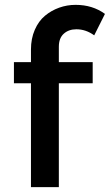

<svg xmlns="http://www.w3.org/2000/svg" viewBox="-20 -767 450 787"><path d="M37.1 -425.8V-512.2H106.9V-564Q106.9 -608.9 122.6 -644.8Q138.2 -680.7 164.3 -702.4Q190.4 -724.1 222.7 -735.6Q254.9 -747.1 290 -747.1Q359.4 -747.1 410.2 -710L366.2 -622.1Q332 -647 293 -647Q261.7 -647 241.5 -628.9Q221.2 -610.8 221.2 -575.2V-512.2H359.9V-425.8H221.2V0H106.9V-425.8Z"/></svg>

Font: Trueno
Style: Rg
Weight: 400
Designer: Julieta Ulanovsky
Foundry: Julieta Ulanovsky
Version: Version 3.001b